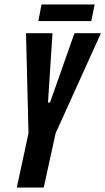

<svg xmlns="http://www.w3.org/2000/svg" viewBox="-20 -836 470 856"><path d="M55 0 107 -242 96 -688H214L194 -379H203L312 -688H430L228 -242L175 0ZM151 -742 165 -816H402L387 -742Z"/></svg>

Font: Saira Ultra Condensed ExtraBold
Style: Italic
Weight: 800
Width: 1
Italic angle: -12°
Designer: Hector Gatti with collaboration of the Omnibus-Type team
Foundry: Omnibus-Type
Version: Version 1.001; ttfautohint (v1.8)